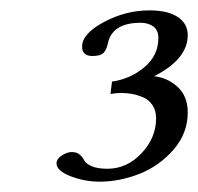

<svg xmlns="http://www.w3.org/2000/svg" viewBox="-20 -708 382 370"><path d="M88.9 -393.1Q88.9 -401.9 99.1 -408.4Q109.4 -415 118.2 -415Q127.9 -415 133.8 -409.9Q139.6 -404.8 142.3 -398.9Q145 -393.1 156.2 -387.9Q167.5 -382.8 187 -382.8Q224.6 -382.8 252.7 -412.6Q280.8 -442.4 280.8 -480Q280.8 -495.1 273.7 -505.6Q266.6 -516.1 255.1 -520.8Q243.7 -525.4 233.9 -527.1Q224.1 -528.8 213.9 -528.8Q202.6 -528.8 192.9 -526.9L195.8 -550.8Q231 -555.7 258.1 -578.4Q285.2 -601.1 285.2 -634.8Q285.2 -649.9 275.4 -657Q265.6 -664.1 251 -664.1Q196.8 -664.1 188 -625Q185.5 -612.3 179.7 -606.2Q173.8 -600.1 158.2 -600.1Q138.2 -600.1 138.2 -618.2Q138.2 -643.1 180.2 -665.5Q222.2 -688 268.1 -688Q303.2 -688 322.5 -675.3Q341.8 -662.6 341.8 -640.1Q341.8 -594.2 276.9 -561Q302.2 -558.6 322 -540.8Q341.8 -522.9 341.8 -491.2Q341.8 -451.2 314.5 -419.7Q287.1 -388.2 248.8 -373Q210.4 -357.9 171.9 -357.9Q143.1 -357.9 116 -368.4Q88.9 -378.9 88.9 -393.1Z"/></svg>

Font: Common Serif
Style: Italic
Weight: 400
Italic angle: -12°
Designer: Philipp H. Poll, Khaled Hosny
Foundry: Stefan Peev, Context Ltd.
Version: Version 1.026